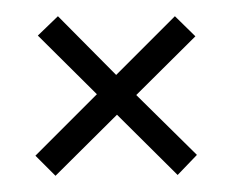

<svg xmlns="http://www.w3.org/2000/svg" viewBox="-20 -442 288 238"><path d="M200.2 -225.1 125 -299.8 48.8 -224.1 23.9 -249 100.1 -325.2 26.9 -397.9 51.8 -421.9 124 -349.1 196.8 -421.9 222.2 -397 148.9 -324.2 224.1 -250Z"/></svg>

Font: Bigelow Rules
Style: Regular
Weight: 400
Designer: Astigmatic (AOETI)
Foundry: Astigmatic (AOETI)
Version: Version 1.001